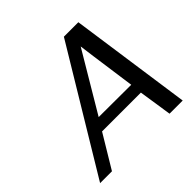

<svg xmlns="http://www.w3.org/2000/svg" viewBox="-175 -871 1042 1042"><g transform="rotate(-45 346.0 -350.5)"><path d="M27 0 450 -701H561L661 0H560L531 -191H233L118 0ZM275 -259Q316 -259 399 -258.5Q482 -258 524 -258Q477 -593 477 -599Z"/></g></svg>

Font: Coval
Style: Book Italic
Weight: 350
Foundry: Context Ltd
Version: Version 001.000